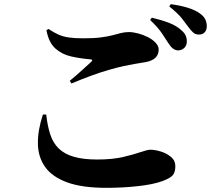

<svg xmlns="http://www.w3.org/2000/svg" viewBox="-20 -862 1040 922"><path d="M834 -620Q821 -621 810.5 -629Q800 -637 789 -654Q776 -675 756.5 -703.5Q737 -732 701 -766L709 -777Q753 -767 790 -753Q827 -739 852 -716Q867 -703 872.5 -689Q878 -675 877 -661Q877 -644 865 -632Q853 -620 834 -620ZM491 40Q374 40 302 13.5Q230 -13 196.5 -60.5Q163 -108 162 -172Q161 -236 186 -312H202Q208 -257 221.5 -216Q235 -175 262.5 -148.5Q290 -122 335 -109Q380 -96 447 -96Q519 -96 570.5 -108Q622 -120 655 -131.5Q688 -143 702 -143Q724 -143 752 -134.5Q780 -126 801 -108.5Q822 -91 822 -64Q822 -35 809.5 -20.5Q797 -6 759 8Q715 24 641.5 32Q568 40 491 40ZM315 -474Q340 -494 369.5 -521Q399 -548 418 -565Q429 -576 414 -577Q366 -581 321.5 -591Q277 -601 245.5 -629.5Q214 -658 203 -717L213 -723Q238 -706 260.5 -696Q283 -686 311 -682Q339 -678 380 -678Q432 -678 465.5 -682.5Q499 -687 521.5 -693Q544 -699 561.5 -703.5Q579 -708 599 -708Q619 -708 643.5 -701.5Q668 -695 690.5 -683.5Q713 -672 727.5 -656.5Q742 -641 742 -624Q742 -576 681 -564Q656 -560 627 -555Q598 -550 575 -545Q543 -538 503 -526.5Q463 -515 418 -498.5Q373 -482 323 -461ZM935 -696Q919 -696 908.5 -705Q898 -714 884 -733Q872 -750 853.5 -773.5Q835 -797 793 -831L800 -842Q845 -836 881 -825Q917 -814 939 -798Q958 -785 965.5 -769.5Q973 -754 973 -736Q973 -718 963 -707Q953 -696 935 -696Z"/></svg>

Font: Noto Serif JP ExtraLight Black
Style: Regular
Weight: 900
Version: Version 2.003-H1;hotconv 1.1.1;makeotfexe 2.6.0